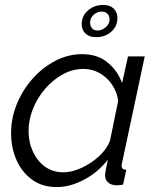

<svg xmlns="http://www.w3.org/2000/svg" viewBox="-20 -750 638 780"><path d="M210 10Q152 10 110.5 -20Q69 -50 47 -100Q25 -150 25 -208Q25 -270 48.5 -327.5Q72 -385 112.5 -430.5Q153 -476 205 -503Q257 -530 314 -530Q377 -530 418 -495.5Q459 -461 476 -412L500 -521H568L476 -89Q475 -86 474.5 -82.5Q474 -79 474 -76Q474 -61 493 -60L480 0Q472 1 465.5 2Q459 3 453 3Q431 2 419 -9Q407 -20 407 -37Q407 -45 409.5 -58Q412 -71 418 -101Q378 -50 321.5 -20Q265 10 210 10ZM238 -50Q271 -50 310 -67.5Q349 -85 381.5 -114.5Q414 -144 427 -179L460 -340Q456 -375 436 -405Q416 -435 385.5 -452.5Q355 -470 320 -470Q275 -470 235 -448Q195 -426 163.5 -389.5Q132 -353 114 -308Q96 -263 96 -218Q96 -172 114 -133.5Q132 -95 163.5 -72.5Q195 -50 238 -50ZM312 -652Q312 -686 338 -708Q364 -730 399 -730Q426 -730 441.5 -715.5Q457 -701 457 -677Q457 -643 432 -621Q407 -599 370 -599Q343 -599 327.5 -613.5Q312 -628 312 -652ZM393 -703Q375 -703 360.5 -690Q346 -677 346 -657Q346 -644 354 -635Q362 -626 377 -626Q393 -626 409 -639Q425 -652 425 -672Q425 -686 416 -694.5Q407 -703 393 -703Z"/></svg>

Font: Raleway
Style: Italic
Weight: 400
Italic angle: -12°
Designer: Matt McInerney, Pablo Impallari, Rodrigo Fuenzalida
Foundry: Matt McInerney, Pablo Impallari, Rodrigo Fuenzalida
Version: Version 4.026